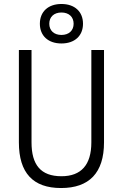

<svg xmlns="http://www.w3.org/2000/svg" viewBox="-20 -948 626 978"><path d="M291 9.8C434.1 9.8 509.8 -67.4 509.8 -222.7V-693.4H445.3V-222.7C445.3 -108.4 393.6 -50.3 293 -50.3C187.5 -50.3 140.6 -108.4 140.6 -222.7V-693.4H76.2V-222.7C76.2 -67.4 147.9 9.8 291 9.8ZM293 -726.6C360.4 -726.6 402.8 -765.6 402.8 -827.1C402.8 -888.7 360.4 -927.7 293 -927.7C225.6 -927.7 183.1 -888.7 183.1 -827.1C183.1 -765.6 225.6 -726.6 293 -726.6ZM293 -770C254.9 -770 231 -792.5 231 -827.1C231 -861.8 254.9 -884.3 293 -884.3C331.1 -884.3 355 -861.8 355 -827.1C355 -792.5 331.1 -770 293 -770Z"/></svg>

Font: Cascadia Code PL Light
Style: Regular
Weight: 300
Monospace: yes
Designer: Aaron Bell
Foundry: Saja Typeworks
Version: Version 2404.023